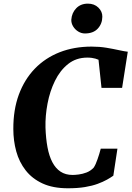

<svg xmlns="http://www.w3.org/2000/svg" viewBox="-20 -1002 706 1030"><path d="M344.5 8Q264 8 208.2 -17.8Q152.5 -43.5 117.8 -88Q83 -132.5 67.2 -189.8Q51.5 -247 51.5 -310Q51 -413 81.2 -494.8Q111.5 -576.5 167.2 -634Q223 -691.5 300.2 -721.8Q377.5 -752 471.5 -752Q514 -752 551.2 -745.8Q588.5 -739.5 617.8 -733Q647 -726.5 665.5 -724.5L635 -530.5H524.5L508.5 -681.5Q500.5 -685 491.8 -687.5Q483 -690 472.5 -691.5Q462 -693 448.5 -693Q388.5 -693 345.2 -658.5Q302 -624 274.8 -568.2Q247.5 -512.5 235 -446.5Q222.5 -380.5 224 -318Q226 -259 234.8 -212Q243.5 -165 260.8 -132Q278 -99 304.8 -81.2Q331.5 -63.5 369.5 -63.5Q382.5 -63.5 402.5 -66Q422.5 -68.5 443.8 -76.5Q465 -84.5 482 -102Q488 -110.5 493.2 -122.2Q498.5 -134 503.2 -147.8Q508 -161.5 512.5 -176Q517 -190.5 520.5 -204.5H610L588 -59.5Q574 -49.5 553.5 -38Q533 -26.5 504 -15.8Q475 -5 435.8 1.5Q396.5 8 344.5 8ZM435.5 -822.5Q416.5 -822.5 399.5 -833Q382.5 -843.5 372.2 -860.5Q362 -877.5 362.5 -896Q365 -933 389 -957.8Q413 -982.5 451.5 -982.5Q486 -982.5 507.8 -961.2Q529.5 -940 529 -912Q528.5 -874.5 504.5 -848.5Q480.5 -822.5 435.5 -822.5Z"/></svg>

Font: Merriweather 24pt ExtraBold
Style: Italic
Weight: 800
Italic angle: -7.8°
Version: Version 2.101